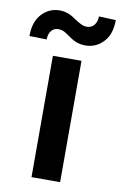

<svg xmlns="http://www.w3.org/2000/svg" viewBox="-125 -801 535 850"><g transform="rotate(10 143.0 -376.0)"><path d="M78.8 -545.5H207.4V0H78.8ZM-38.7 -613.6Q-38.7 -677.9 -6 -713.1Q27 -748.6 74.6 -748.6Q87 -748.6 97.5 -746.1Q108 -743.6 117.4 -739.7Q126.8 -735.8 134.9 -730.6Q143.1 -725.5 150.9 -720.2Q164.1 -711.6 176.8 -704.9Q189.6 -698.2 204.9 -698.2Q214.8 -698.2 223 -702.2Q231.2 -706.3 237 -713.4Q242.9 -720.5 246.1 -730.6Q249.3 -740.8 249.3 -752.5L325.6 -749.3Q325.3 -717 317.5 -693Q309.7 -669 292.6 -650.9Q259.9 -615.8 212.4 -615.4Q198.2 -615.4 186.8 -617.9Q175.4 -620.4 166.2 -624.5Q157 -628.6 149 -633.7Q141 -638.8 133.5 -644.2Q121.8 -652.7 109.9 -659.3Q98 -665.8 82 -665.8Q62.9 -665.8 51 -651.1Q39.1 -636.4 39.1 -611.9Z"/></g></svg>

Font: Inter P Semi Bold
Style: Regular
Weight: 600
Designer: Rasmus Andersson
Foundry: rsms
Version: Version 3.018;git-588b23468